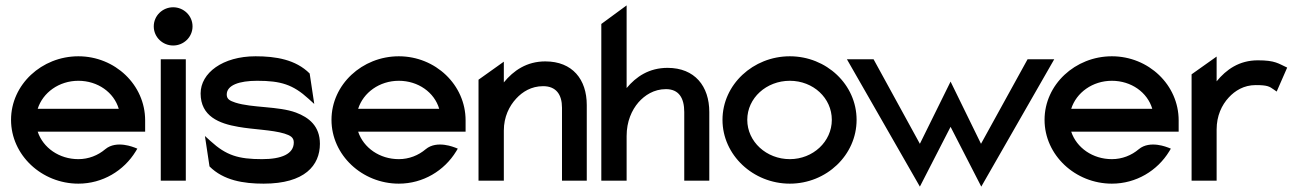

<svg xmlns="http://www.w3.org/2000/svg" viewBox="-20 -671 4816 713"><path d="M21 -226C21 -95 135 11 271 11C361 11 440 -37 484 -109L490 -119L480 -123C479 -123 413 -152 371 -117C344 -94 309 -80 271 -80C200 -80 140 -122 120 -182H519V-224C519 -356 407 -462 271 -462C135 -462 21 -357 21 -226ZM120 -267C139 -327 199 -371 271 -371C343 -371 403 -328 421 -267Z M551 -573C551 -533 584 -502 623 -502C662 -502 695 -533 695 -573C695 -613 662 -644 623 -644C584 -644 551 -613 551 -573ZM577 0H670V-451H577Z M725 -324C725 -239 794 -212 865 -200C920 -190 990 -189 1036 -175C1058 -168 1071 -161 1071 -142C1071 -99 1025 -80 953 -80C865 -80 820 -94 762 -147L741 -166L758 -53C810 -1 884 11 959 11C1112 11 1168 -57 1168 -137C1168 -203 1127 -235 1079 -253C1014 -277 916 -270 854 -290C833 -297 822 -303 822 -320C822 -355 869 -371 935 -371C1023 -371 1068 -357 1126 -304L1147 -285L1130 -398C1078 -450 1004 -462 929 -462C807 -462 725 -400 725 -324Z M1211 -226C1211 -95 1325 11 1461 11C1551 11 1630 -37 1674 -109L1680 -119L1670 -123C1669 -123 1603 -152 1561 -117C1534 -94 1499 -80 1461 -80C1390 -80 1330 -122 1310 -182H1709V-224C1709 -356 1597 -462 1461 -462C1325 -462 1211 -357 1211 -226ZM1310 -267C1329 -327 1389 -371 1461 -371C1533 -371 1593 -328 1611 -267Z M1757 0H1851V-186C1851 -237 1871 -277 1897 -305C1920 -330 1953 -351 1997 -351C2045 -351 2067 -320 2067 -271V0H2159V-281C2159 -376 2106 -443 2005 -443C1936 -443 1887 -409 1851 -365V-442L1757 -375Z M2213 0H2307V-166C2307 -220 2326 -262 2351 -291C2374 -317 2408 -340 2453 -340C2501 -340 2521 -307 2521 -255V0H2614V-255C2614 -351 2560 -419 2459 -419C2390 -419 2342 -386 2307 -344V-651L2213 -582Z M2663 -226C2663 -95 2777 11 2913 11C3049 11 3161 -95 3161 -226C3161 -357 3049 -462 2913 -462C2777 -462 2663 -357 2663 -226ZM2755 -226C2755 -307 2826 -371 2913 -371C3000 -371 3069 -307 3069 -226C3069 -145 2999 -80 2913 -80C2826 -80 2755 -145 2755 -226Z M3125 -451 3396 22 3510 -200 3624 22 3895 -451H3796L3623 -137L3510 -368L3396 -137L3224 -451Z M3859 -226C3859 -95 3973 11 4109 11C4199 11 4278 -37 4322 -109L4328 -119L4318 -123C4317 -123 4251 -152 4209 -117C4182 -94 4147 -80 4109 -80C4038 -80 3978 -122 3958 -182H4357V-224C4357 -356 4245 -462 4109 -462C3973 -462 3859 -357 3859 -226ZM3958 -267C3977 -327 4037 -371 4109 -371C4181 -371 4241 -328 4259 -267Z M4405 0H4498V-190C4498 -241 4517 -281 4543 -309C4566 -334 4599 -355 4643 -355C4687 -355 4694 -350 4711 -338L4721 -331L4760 -420C4727 -435 4716 -447 4651 -447C4582 -447 4534 -413 4498 -369V-461L4405 -395Z"/></svg>

Font: Charger Sport
Style: Bd
Weight: 700
Designer: Jasper
Foundry: Cannot Into Space Fonts
Version: Version 1.1